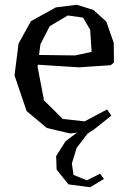

<svg xmlns="http://www.w3.org/2000/svg" viewBox="-20 -541 535 807"><path d="M139 -269 138 -260 165 -119 244 -41 336 -31 430 -81 448 -55 369 8 275 20 177 -3 92 -74 41 -224 58 -358 110 -452 215 -510 303 -521 373 -499 427 -450 458 -361 459 -278 445 -267 312 -258ZM189 -431 150 -355 144 -310 296 -308 365 -323 359 -416 329 -467 265 -476ZM314 9 387 -19 392 -10 347 22 302 81 282 146 289 194 345 217 401 189 417 211 359 246 268 234 218 172 216 115 256 52Z"/></svg>

Font: Alike Angular
Style: Regular
Weight: 400
Designer: Sveta Sebyakina
Foundry: Cyreal (www.cyreal.org)
Version: Version 1.300; ttfautohint (v1.8.4.7-5d5b)